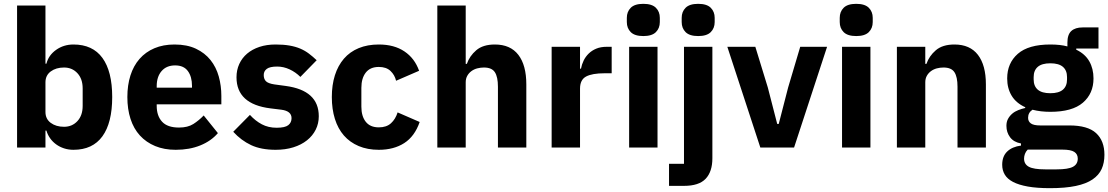

<svg xmlns="http://www.w3.org/2000/svg" viewBox="-20 -769 5778 1001"><path d="M69 -740H217V-437H222Q233 -481 272.5 -509Q312 -537 363 -537Q463 -537 514 -467Q565 -397 565 -263Q565 -129 514 -58.5Q463 12 363 12Q337 12 314 4.5Q291 -3 272.5 -16.5Q254 -30 241 -48.5Q228 -67 222 -88H217V0H69ZM314 -108Q356 -108 383.5 -137.5Q411 -167 411 -217V-308Q411 -358 383.5 -387.5Q356 -417 314 -417Q272 -417 244.5 -396.5Q217 -376 217 -340V-185Q217 -149 244.5 -128.5Q272 -108 314 -108Z M896 12Q836 12 789 -7.5Q742 -27 709.5 -62.5Q677 -98 660.5 -149Q644 -200 644 -263Q644 -325 660 -375.5Q676 -426 707.5 -462Q739 -498 785 -517.5Q831 -537 890 -537Q955 -537 1001.5 -515Q1048 -493 1077.5 -456Q1107 -419 1120.5 -370.5Q1134 -322 1134 -269V-225H797V-217Q797 -165 825 -134.5Q853 -104 913 -104Q959 -104 988 -122.5Q1017 -141 1042 -167L1116 -75Q1081 -34 1024.5 -11Q968 12 896 12ZM893 -428Q848 -428 822.5 -398.5Q797 -369 797 -320V-312H981V-321Q981 -369 959.5 -398.5Q938 -428 893 -428Z M1417 12Q1341 12 1289 -12.5Q1237 -37 1196 -82L1283 -170Q1311 -139 1345 -121Q1379 -103 1422 -103Q1466 -103 1483 -116.5Q1500 -130 1500 -153Q1500 -190 1447 -197L1390 -204Q1213 -226 1213 -366Q1213 -404 1227.5 -435.5Q1242 -467 1268.5 -489.5Q1295 -512 1332.5 -524.5Q1370 -537 1417 -537Q1458 -537 1489.5 -531.5Q1521 -526 1545.5 -515.5Q1570 -505 1590.5 -489.5Q1611 -474 1631 -455L1546 -368Q1521 -393 1489.5 -407.5Q1458 -422 1425 -422Q1387 -422 1371 -410Q1355 -398 1355 -378Q1355 -357 1366.5 -345.5Q1378 -334 1410 -329L1469 -321Q1642 -298 1642 -163Q1642 -125 1626 -93Q1610 -61 1580.5 -37.5Q1551 -14 1509.5 -1Q1468 12 1417 12Z M1955 12Q1896 12 1850 -7.5Q1804 -27 1773 -62.5Q1742 -98 1726 -149Q1710 -200 1710 -263Q1710 -326 1726 -376.5Q1742 -427 1773 -463Q1804 -499 1850 -518Q1896 -537 1955 -537Q2035 -537 2088.5 -501Q2142 -465 2165 -400L2045 -348Q2038 -378 2016 -399Q1994 -420 1955 -420Q1910 -420 1887 -390.5Q1864 -361 1864 -311V-213Q1864 -163 1887 -134Q1910 -105 1955 -105Q1995 -105 2018.5 -126.5Q2042 -148 2053 -183L2168 -133Q2142 -58 2087.5 -23Q2033 12 1955 12Z M2260 -740H2408V-436H2414Q2428 -477 2463 -507Q2498 -537 2560 -537Q2641 -537 2682.5 -483Q2724 -429 2724 -329V0H2576V-317Q2576 -368 2560 -392.5Q2544 -417 2503 -417Q2485 -417 2468 -412.5Q2451 -408 2437.5 -398Q2424 -388 2416 -373.5Q2408 -359 2408 -340V0H2260Z M2856 0V-525H3004V-411H3009Q3013 -433 3023 -453.5Q3033 -474 3049.5 -490Q3066 -506 3089 -515.5Q3112 -525 3143 -525H3169V-387H3132Q3067 -387 3035.5 -370Q3004 -353 3004 -307V0Z M3334 -581Q3289 -581 3268.5 -601.5Q3248 -622 3248 -654V-676Q3248 -708 3268.5 -728.5Q3289 -749 3334 -749Q3379 -749 3399.5 -728.5Q3420 -708 3420 -676V-654Q3420 -622 3399.5 -601.5Q3379 -581 3334 -581ZM3260 -525H3408V0H3260Z M3546 -525H3694V56Q3694 126 3659 163Q3624 200 3546 200H3468V85H3546ZM3620 -581Q3575 -581 3554.5 -601.5Q3534 -622 3534 -654V-676Q3534 -708 3554.5 -728.5Q3575 -749 3620 -749Q3665 -749 3685.5 -728.5Q3706 -708 3706 -676V-654Q3706 -622 3685.5 -601.5Q3665 -581 3620 -581Z M3944 0 3772 -525H3918L3983 -313L4032 -123H4040L4089 -313L4152 -525H4292L4120 0Z M4444 -581Q4399 -581 4378.5 -601.5Q4358 -622 4358 -654V-676Q4358 -708 4378.5 -728.5Q4399 -749 4444 -749Q4489 -749 4509.5 -728.5Q4530 -708 4530 -676V-654Q4530 -622 4509.5 -601.5Q4489 -581 4444 -581ZM4370 -525H4518V0H4370Z M4656 0V-525H4804V-436H4810Q4824 -477 4859 -507Q4894 -537 4956 -537Q5037 -537 5078.5 -483Q5120 -429 5120 -329V0H4972V-317Q4972 -368 4956 -392.5Q4940 -417 4899 -417Q4881 -417 4864 -412.5Q4847 -408 4833.5 -398Q4820 -388 4812 -373.5Q4804 -359 4804 -340V0Z M5738 38Q5738 80 5723.5 112Q5709 144 5676 166.5Q5643 189 5588.5 200.5Q5534 212 5454 212Q5386 212 5338.5 203.5Q5291 195 5261.5 179.5Q5232 164 5218.5 141.5Q5205 119 5205 90Q5205 46 5231 21Q5257 -4 5303 -10V-21Q5265 -28 5246 -53.5Q5227 -79 5227 -113Q5227 -134 5235.5 -149.5Q5244 -165 5257.5 -176.5Q5271 -188 5289 -195Q5307 -202 5325 -206V-210Q5277 -232 5254 -270.5Q5231 -309 5231 -360Q5231 -440 5286.5 -488.5Q5342 -537 5456 -537Q5508 -537 5545 -527V-547Q5545 -589 5565.5 -607.5Q5586 -626 5624 -626H5707V-516H5591V-510Q5637 -488 5659 -449.5Q5681 -411 5681 -360Q5681 -281 5625.5 -233.5Q5570 -186 5456 -186Q5405 -186 5363 -197Q5340 -182 5340 -155Q5340 -136 5354.5 -125.5Q5369 -115 5403 -115H5555Q5651 -115 5694.5 -75Q5738 -35 5738 38ZM5599 58Q5599 35 5581 23Q5563 11 5518 11H5338Q5328 21 5323.5 33.5Q5319 46 5319 58Q5319 87 5344 100.5Q5369 114 5429 114H5489Q5549 114 5574 100.5Q5599 87 5599 58ZM5456 -283Q5500 -283 5521.5 -301.5Q5543 -320 5543 -355V-367Q5543 -402 5521.5 -420.5Q5500 -439 5456 -439Q5412 -439 5390.5 -420.5Q5369 -402 5369 -367V-355Q5369 -320 5390.5 -301.5Q5412 -283 5456 -283Z"/></svg>

Font: IBM Plex Sans KR
Style: Bold
Weight: 700
Designer: Mike Abbink; Paul van der Laan; Pieter van Rosmalen; Wujin Sim; Chorong Kim; Dohee Lee;
Foundry: Sandoll Inc.
Version: Version 1.001